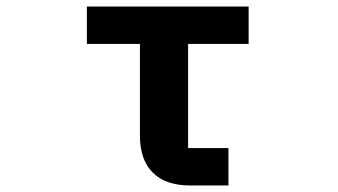

<svg xmlns="http://www.w3.org/2000/svg" viewBox="-20 -570 1040 590"><path d="M565 0Q489 0 449.5 -39.5Q410 -79 410 -153V-435H247V-550H744V-435H558V-115H682V0Z"/></svg>

Font: IBM Plex Sans JP
Style: Bold
Weight: 700
Designer: Mike Abbink; Paul van der Laan; Pieter van Rosmalen; Wujin Sim; Yejin Wi; Jinhee Kim; Boomi Park; Yona Kim; Kichan Ma
Foundry: Sandoll Inc.
Version: Version 1.001